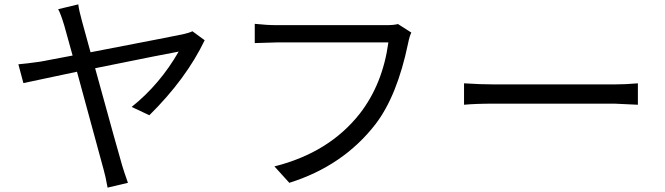

<svg xmlns="http://www.w3.org/2000/svg" viewBox="-20 -814 3040 878"><path d="M916 -630Q831 -453 663 -287L582 -325Q711 -428 797 -578Q750 -570 415 -502Q520 -120 539 -56Q544 -38 565 22L472 44Q462 -11 454 -38L332 -486Q98 -437 87 -434L64 -520Q100 -523 164 -532L312 -560L274 -697Q257 -753 246 -772L338 -794Q341 -767 355 -717L394 -575Q783 -650 815 -657Q843 -663 860 -671Z M1861 -665Q1853 -650 1846 -615Q1796 -375 1697 -246Q1549 -55 1303 22L1235 -53Q1485 -116 1625 -294Q1730 -429 1756 -620H1245Q1223 -620 1145 -617V-705Q1201 -699 1245 -699H1747Q1781 -699 1800 -704Z M2102 -433Q2177 -428 2241 -428H2789Q2842 -428 2897 -433V-335L2790 -340H2241Q2154 -340 2102 -335Z"/></svg>

Font: KaiGen Gothic CN Regular
Style: Regular
Weight: 400
Designer: Ryoko NISHIZUKA  (kana & ideographs); Paul D. Hunt (Latin, Greek & Cyrillic); Wenlong ZHANG  (bopomofo); Sandoll Communi
Foundry: Adobe Systems Incorporated
Version: Version 1.002.20150501